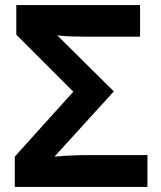

<svg xmlns="http://www.w3.org/2000/svg" viewBox="-20 -734 633 754"><path d="M38 0V-119L268 -374L44 -598V-714H530V-590H315Q287 -590 260 -591Q233 -592 205 -595L427 -375L194 -119Q263 -125 332 -125H559V0Z"/></svg>

Font: Noto IKEA Arabic
Style: Bold
Weight: 700
Designer: Monotype Design Team
Foundry: Monotype Imaging Inc.
Version: Version 1.200